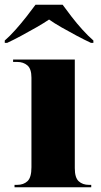

<svg xmlns="http://www.w3.org/2000/svg" viewBox="-50 -786 423 806"><path d="M11 0V-10H22Q49 -10 65.5 -25.5Q82 -41 82 -84V-460Q82 -497 65 -511.5Q48 -526 22 -526H5V-536H264V-80Q264 -40 280.5 -25Q297 -10 323 -10H333V0ZM-30 -616Q-8 -635 15.5 -661.5Q39 -688 61 -716Q83 -744 99 -766H213Q229 -744 250.5 -716Q272 -688 296 -661.5Q320 -635 342 -616V-606H332Q306 -618 273 -635.5Q240 -653 208.5 -671Q177 -689 156 -704Q134 -689 102.5 -671Q71 -653 38.5 -635.5Q6 -618 -20 -606H-30Z"/></svg>

Font: Noto Serif Display SemiCondensed Black
Style: Regular
Weight: 900
Width: 4
Designer: Monotype Design Team
Foundry: Monotype Imaging Inc.
Version: Version 2.009